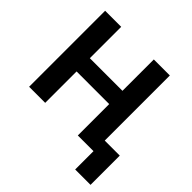

<svg xmlns="http://www.w3.org/2000/svg" viewBox="-222 -925 1299 1299"><g transform="rotate(45 427.0 -275.5)"><path d="M63.2 0H217V-300.4H529.1V0H679.3V175.4H826.3V-104.4H682.5V-727.3H529.1V-427.2H217V-727.3H63.2Z"/></g></svg>

Font: Karasuma Gothic
Style: Bold
Weight: 700
Designer: Rasmus Andersson / Ryoko Nishizuka
Foundry: Genbu
Version: Version 1.00